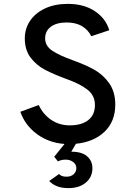

<svg xmlns="http://www.w3.org/2000/svg" viewBox="-20 -732 656 991"><path d="M234 202 285 166Q296 180 323 180Q346 180 360 167.5Q374 155 374 135Q374 117 358 104.5Q342 92 319 92Q296 92 279 101L260 77L313 11Q231 5 170 -40.5Q109 -86 85 -155L180 -190Q202 -142 244 -113.5Q286 -85 340 -85Q401 -85 435.5 -112Q470 -139 470 -191Q470 -239 431 -269.5Q392 -300 321 -325Q256 -349 212 -372Q168 -395 138 -434.5Q108 -474 108 -534Q108 -583 134.5 -623.5Q161 -664 211.5 -688Q262 -712 330 -712Q413 -712 469.5 -674.5Q526 -637 544 -576L451 -545Q436 -577 404 -596.5Q372 -616 324 -616Q272 -616 242.5 -594Q213 -572 213 -534Q213 -495 249.5 -470.5Q286 -446 356 -421Q420 -398 466 -372.5Q512 -347 543.5 -302.5Q575 -258 575 -192Q575 -105 519.5 -52Q464 1 372 10L348 51Q403 51 430 75Q457 99 457 136Q457 182 423 210.5Q389 239 333 239Q268 239 234 202Z"/></svg>

Font: Overpass Mono Light
Style: Bold
Weight: 600
Monospace: yes
Designer: Delve Withrington, Dave Bailey
Foundry: Delve Fonts
Version: Version 1.000;DELV;Overpass